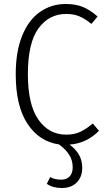

<svg xmlns="http://www.w3.org/2000/svg" viewBox="-20 -716 537 964"><path d="M393 126Q393 172 365.5 200Q338 228 290 228Q245 228 215 207L232 173Q245 180 257.5 183Q270 186 287 186Q314 186 329.5 170Q345 154 345 124Q345 89 327.5 61.5Q310 34 276 9Q177 -5 118 -94.5Q59 -184 59 -343Q59 -459 92 -538.5Q125 -618 182 -657Q239 -696 310 -696Q361 -696 397.5 -680.5Q434 -665 470 -633L439 -596Q407 -622 378.5 -634Q350 -646 313 -646Q226 -646 173 -573.5Q120 -501 120 -343Q120 -190 173 -115Q226 -40 312 -40Q354 -40 384 -54.5Q414 -69 446 -96L477 -59Q414 4 329 10Q393 56 393 126Z"/></svg>

Font: Fira Sans Condensed Light
Style: Regular
Weight: 300
Width: 3
Designer: bBox Type GmbH & Carrois Corporate GbR & Edenspiekermann AG
Foundry: bBox Type GmbH & Carrois Corporate GbR & Edenspiekermann AG
Version: Version 4.301